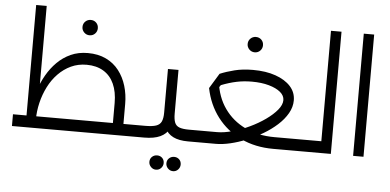

<svg xmlns="http://www.w3.org/2000/svg" viewBox="-61 -939 2583 1271"><g transform="rotate(5 1230.0 -303.5)"><path d="M748 0V-78H881V0ZM704 0V-211Q704 -285 680 -338Q656 -391 609.5 -419Q563 -447 498 -447Q441 -447 394 -425Q347 -403 309.5 -364.5Q272 -326 246.5 -275.5Q221 -225 207.5 -168.5Q194 -112 194 -55H149Q149 -96 157.5 -146.5Q166 -197 183.5 -250Q201 -303 229 -352Q257 -401 296 -440Q335 -479 385.5 -502Q436 -525 499 -525Q568 -525 620 -500Q672 -475 706 -431Q740 -387 757 -330.5Q774 -274 774 -211V0ZM40 0V-78H767V0ZM130 -40V-812H200V-131ZM881 0V-78Q893 -78 897 -67.5Q901 -57 901 -39Q901 -22 897 -11Q893 0 881 0ZM499 -643Q478 -643 463 -658Q448 -673 448 -694Q448 -716 463 -730.5Q478 -745 499 -745Q521 -745 535.5 -730.5Q550 -716 550 -694Q550 -673 535.5 -658Q521 -643 499 -643Z M881 0V-78H918Q965 -78 990.5 -86.5Q1016 -95 1026 -116.5Q1036 -138 1036 -176V-466H1106V-176Q1106 -116 1086 -77Q1066 -38 1025 -19Q984 0 918 0ZM1210 0Q1149 0 1111 -19Q1073 -38 1054.5 -77Q1036 -116 1036 -176H1106Q1106 -138 1114.5 -116.5Q1123 -95 1145.5 -86.5Q1168 -78 1210 -78H1241V0ZM1241 0V-78Q1253 -78 1257 -67.5Q1261 -57 1261 -39Q1261 -22 1257 -11Q1253 0 1241 0ZM881 0Q869 0 865 -11Q861 -22 861 -40Q861 -58 865 -68Q869 -78 881 -78ZM1128 205Q1108 205 1094 190.5Q1080 176 1080 157Q1080 136 1094 123Q1108 110 1128 110Q1148 110 1161.5 123Q1175 136 1175 157Q1175 176 1161.5 190.5Q1148 205 1128 205ZM1014 205Q995 205 981 190.5Q967 176 967 157Q967 136 981 123Q995 110 1015 110Q1035 110 1048.5 123Q1062 136 1062 157Q1062 176 1048.5 190.5Q1035 205 1014 205Z M1241 0V-78H1396Q1442 -78 1498 -93.5Q1554 -109 1610 -135.5Q1666 -162 1712.5 -195Q1759 -228 1787 -262Q1815 -296 1815 -327Q1815 -357 1787.5 -380Q1760 -403 1711 -417Q1662 -431 1597 -431Q1544 -431 1496 -421Q1448 -411 1394 -390L1365 -348L1318 -364L1379 -464Q1422 -482 1476 -495.5Q1530 -509 1598 -509Q1684 -509 1748 -486.5Q1812 -464 1848 -424.5Q1884 -385 1884 -331Q1884 -287 1860 -245Q1836 -203 1795 -166Q1754 -129 1703 -99Q1652 -69 1597 -46.5Q1542 -24 1490 -12Q1438 0 1396 0ZM1776 0Q1656 0 1560.5 -45.5Q1465 -91 1402.5 -173Q1340 -255 1318 -364L1379 -412Q1391 -310 1444 -235Q1497 -160 1582.5 -119Q1668 -78 1776 -78H1966V0ZM1966 0V-78Q1978 -78 1982 -67.5Q1986 -57 1986 -39Q1986 -22 1982 -11Q1978 0 1966 0ZM1241 0Q1229 0 1225 -11Q1221 -22 1221 -40Q1221 -58 1225 -68Q1229 -78 1241 -78ZM1598 -626Q1577 -626 1562 -641Q1547 -656 1547 -677Q1547 -699 1562 -713.5Q1577 -728 1598 -728Q1620 -728 1634.5 -713.5Q1649 -699 1649 -677Q1649 -656 1634.5 -641Q1620 -626 1598 -626Z M1966 0V-78H2089V-812H2159V0ZM1966 0Q1954 0 1950 -11Q1946 -22 1946 -40Q1946 -58 1950 -68Q1954 -78 1966 -78Z M2307 0V-812H2376V0Z"/></g></svg>

Font: Alexandria Light
Style: Regular
Weight: 300
Designer: Mohamed Gaber
Foundry: Kief Type Foundry
Version: Version 5.100